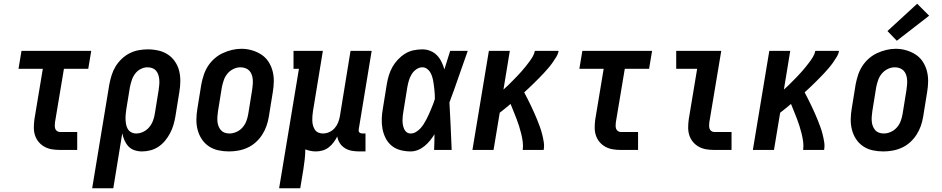

<svg xmlns="http://www.w3.org/2000/svg" viewBox="-20 -802 5040 1027"><path d="M300 0Q278 0 257 -3.5Q236 -7 218 -17Q200 -27 187 -42.5Q174 -58 167.5 -77.5Q161 -97 161 -119Q161 -141 164 -163L209 -434H79L95 -530H468L452 -434H322L274 -147Q273 -138 273 -129.5Q273 -121 275.5 -113.5Q278 -106 285 -101Q292 -96 300 -96H393V0Z M473 205 565 -352Q570 -377 577.5 -401Q585 -425 598.5 -447Q612 -469 631.5 -487.5Q651 -506 674 -517.5Q697 -529 722 -533.5Q747 -538 771 -538Q800 -538 828 -531.5Q856 -525 878.5 -510Q901 -495 916.5 -472Q932 -449 938.5 -422Q945 -395 944.5 -366Q944 -337 939 -308L918 -178Q914 -155 907.5 -133Q901 -111 890 -90Q879 -69 863.5 -50Q848 -31 828 -17.5Q808 -4 785 2Q762 8 740 8Q719 8 699.5 1.5Q680 -5 667 -19Q654 -33 646 -51Q638 -69 634 -89L586 205ZM708 -88Q728 -88 746.5 -97Q765 -106 778 -121.5Q791 -137 798 -155.5Q805 -174 808 -193L829 -323Q831 -337 832 -350Q833 -363 832 -376Q831 -389 827 -401.5Q823 -414 815 -423.5Q807 -433 795 -437.5Q783 -442 769 -442Q751 -442 733 -433Q715 -424 703 -408Q691 -392 685 -373.5Q679 -355 675 -337L656 -220Q654 -206 652.5 -192Q651 -178 651.5 -164Q652 -150 654.5 -136.5Q657 -123 663.5 -112Q670 -101 682 -94.5Q694 -88 708 -88Z M1205 8Q1176 8 1148 2Q1120 -4 1097 -19.5Q1074 -35 1059 -58Q1044 -81 1037 -108Q1030 -135 1030.5 -164Q1031 -193 1036 -222L1057 -352Q1062 -377 1070 -401.5Q1078 -426 1092.5 -448.5Q1107 -471 1127.5 -489Q1148 -507 1172 -518Q1196 -529 1221 -535Q1246 -541 1271 -541Q1300 -541 1327.5 -533Q1355 -525 1378 -510Q1401 -495 1416 -472Q1431 -449 1438 -422Q1445 -395 1444.5 -366Q1444 -337 1439 -308L1418 -178Q1414 -153 1405.5 -128.5Q1397 -104 1382.5 -81.5Q1368 -59 1348 -41Q1328 -23 1304 -12Q1280 -1 1254.5 3.5Q1229 8 1205 8ZM1207 -88Q1226 -88 1245 -96.5Q1264 -105 1277.5 -120.5Q1291 -136 1298 -155Q1305 -174 1308 -193L1329 -323Q1331 -337 1332 -350.5Q1333 -364 1332 -377Q1331 -390 1326.5 -402.5Q1322 -415 1313.5 -424Q1305 -433 1292.5 -437.5Q1280 -442 1266 -442Q1247 -442 1228.5 -433Q1210 -424 1197 -408.5Q1184 -393 1177.5 -374.5Q1171 -356 1167 -337L1146 -207Q1144 -193 1143 -179.5Q1142 -166 1143 -153Q1144 -140 1148.5 -128Q1153 -116 1161 -106.5Q1169 -97 1181 -92.5Q1193 -88 1207 -88Z M1473 205 1579 -434H1550V-530H1707L1654 -207Q1652 -194 1651 -180.5Q1650 -167 1650.5 -154.5Q1651 -142 1654.5 -130Q1658 -118 1664.5 -108Q1671 -98 1682.5 -93Q1694 -88 1707 -88Q1725 -88 1741.5 -95.5Q1758 -103 1770 -116.5Q1782 -130 1788.5 -146.5Q1795 -163 1798 -180L1855 -530H1968L1899 -111Q1898 -107 1898.5 -102Q1899 -97 1902 -94Q1905 -91 1909.5 -89.5Q1914 -88 1918 -88H1935V8H1902Q1882 8 1862 4.5Q1842 1 1825 -9.5Q1808 -20 1797.5 -36.5Q1787 -53 1784 -72Q1776 -56 1764.5 -40.5Q1753 -25 1738 -13.5Q1723 -2 1705 3Q1687 8 1670 8Q1655 8 1640.5 5Q1626 2 1613 -3Q1613 23 1610 49.5Q1607 76 1603 102L1586 205Z M2176 8Q2149 8 2122 1Q2095 -6 2075 -22.5Q2055 -39 2043 -62.5Q2031 -86 2026 -112.5Q2021 -139 2022 -167Q2023 -195 2028 -222L2049 -352Q2053 -376 2060 -399Q2067 -422 2079 -443.5Q2091 -465 2108.5 -483.5Q2126 -502 2147 -515Q2168 -528 2192 -533Q2216 -538 2239 -538Q2262 -538 2282.5 -529.5Q2303 -521 2317.5 -506Q2332 -491 2341.5 -471.5Q2351 -452 2357 -431Q2365 -456 2372.5 -480.5Q2380 -505 2388 -530H2482Q2457 -461 2433.5 -392Q2410 -323 2384 -254Q2388 -191 2390.5 -127.5Q2393 -64 2396 0H2302Q2303 -21 2303.5 -42Q2304 -63 2304 -84Q2293 -66 2280 -50Q2267 -34 2250.5 -20.5Q2234 -7 2215 0.5Q2196 8 2176 8ZM2176 -88Q2191 -88 2204 -95.5Q2217 -103 2227.5 -114Q2238 -125 2246 -138Q2254 -151 2261 -164Q2268 -177 2274 -190.5Q2280 -204 2285.5 -217.5Q2291 -231 2296.5 -244.5Q2302 -258 2306 -272Q2306 -285 2305.5 -297.5Q2305 -310 2303.5 -322.5Q2302 -335 2300.5 -347.5Q2299 -360 2296.5 -372.5Q2294 -385 2290 -396.5Q2286 -408 2279.5 -418Q2273 -428 2262.5 -435Q2252 -442 2239 -442Q2222 -442 2206.5 -431Q2191 -420 2181.5 -404Q2172 -388 2167 -371Q2162 -354 2159 -337L2138 -207Q2136 -195 2134.5 -183Q2133 -171 2133 -158.5Q2133 -146 2135 -134.5Q2137 -123 2141.5 -112.5Q2146 -102 2155 -95Q2164 -88 2176 -88Z M2507 0 2595 -530H2707L2673 -323Q2686 -334 2698 -346Q2710 -358 2722 -370Q2734 -382 2745.5 -394Q2757 -406 2768.5 -419Q2780 -432 2790.5 -445Q2801 -458 2811 -471.5Q2821 -485 2829.5 -499.5Q2838 -514 2841 -530H2968Q2965 -513 2955.5 -497.5Q2946 -482 2935.5 -467Q2925 -452 2913 -438Q2901 -424 2888.5 -410.5Q2876 -397 2863 -384Q2850 -371 2837 -358Q2824 -345 2810.5 -332.5Q2797 -320 2784 -308Q2793 -290 2802.5 -272Q2812 -254 2820.5 -235.5Q2829 -217 2837.5 -198.5Q2846 -180 2853.5 -161Q2861 -142 2868 -123Q2875 -104 2880 -84Q2885 -64 2888.5 -42.5Q2892 -21 2888 0H2776Q2779 -22 2776 -44Q2773 -66 2768 -86.5Q2763 -107 2756.5 -127.5Q2750 -148 2742.5 -167.5Q2735 -187 2727 -206.5Q2719 -226 2711 -246Q2697 -234 2682 -222Q2667 -210 2653 -199L2620 0Z M3300 0Q3278 0 3257 -3.5Q3236 -7 3218 -17Q3200 -27 3187 -42.5Q3174 -58 3167.5 -77.5Q3161 -97 3161 -119Q3161 -141 3164 -163L3209 -434H3079L3095 -530H3468L3452 -434H3322L3274 -147Q3273 -138 3273 -129.5Q3273 -121 3275.5 -113.5Q3278 -106 3285 -101Q3292 -96 3300 -96H3393V0Z M3800 0Q3778 0 3757 -3.5Q3736 -7 3718 -17Q3700 -27 3687 -42.5Q3674 -58 3667.5 -77.5Q3661 -97 3661 -119Q3661 -141 3664 -163L3709 -434H3597V-530H3838L3774 -147Q3773 -138 3773 -129.5Q3773 -121 3775.5 -113.5Q3778 -106 3785 -101Q3792 -96 3800 -96H3893V0Z M4007 0 4095 -530H4207L4173 -323Q4186 -334 4198 -346Q4210 -358 4222 -370Q4234 -382 4245.5 -394Q4257 -406 4268.5 -419Q4280 -432 4290.5 -445Q4301 -458 4311 -471.5Q4321 -485 4329.5 -499.5Q4338 -514 4341 -530H4468Q4465 -513 4455.5 -497.5Q4446 -482 4435.5 -467Q4425 -452 4413 -438Q4401 -424 4388.5 -410.5Q4376 -397 4363 -384Q4350 -371 4337 -358Q4324 -345 4310.5 -332.5Q4297 -320 4284 -308Q4293 -290 4302.5 -272Q4312 -254 4320.5 -235.5Q4329 -217 4337.5 -198.5Q4346 -180 4353.5 -161Q4361 -142 4368 -123Q4375 -104 4380 -84Q4385 -64 4388.5 -42.5Q4392 -21 4388 0H4276Q4279 -22 4276 -44Q4273 -66 4268 -86.5Q4263 -107 4256.5 -127.5Q4250 -148 4242.5 -167.5Q4235 -187 4227 -206.5Q4219 -226 4211 -246Q4197 -234 4182 -222Q4167 -210 4153 -199L4120 0Z M4705 8Q4676 8 4648 2Q4620 -4 4597 -19.5Q4574 -35 4559 -58Q4544 -81 4537 -108Q4530 -135 4530.5 -164Q4531 -193 4536 -222L4557 -352Q4562 -377 4570 -401.5Q4578 -426 4592.5 -448.5Q4607 -471 4627.5 -489Q4648 -507 4672 -518Q4696 -529 4721 -535Q4746 -541 4771 -541Q4800 -541 4827.5 -533Q4855 -525 4878 -510Q4901 -495 4916 -472Q4931 -449 4938 -422Q4945 -395 4944.5 -366Q4944 -337 4939 -308L4918 -178Q4914 -153 4905.5 -128.5Q4897 -104 4882.5 -81.5Q4868 -59 4848 -41Q4828 -23 4804 -12Q4780 -1 4754.5 3.5Q4729 8 4705 8ZM4707 -88Q4726 -88 4745 -96.5Q4764 -105 4777.5 -120.5Q4791 -136 4798 -155Q4805 -174 4808 -193L4829 -323Q4831 -337 4832 -350.5Q4833 -364 4832 -377Q4831 -390 4826.5 -402.5Q4822 -415 4813.5 -424Q4805 -433 4792.5 -437.5Q4780 -442 4766 -442Q4747 -442 4728.5 -433Q4710 -424 4697 -408.5Q4684 -393 4677.5 -374.5Q4671 -356 4667 -337L4646 -207Q4644 -193 4643 -179.5Q4642 -166 4643 -153Q4644 -140 4648.5 -128Q4653 -116 4661 -106.5Q4669 -97 4681 -92.5Q4693 -88 4707 -88ZM4777 -584 4727 -636 4886 -782 4950 -718Z"/></svg>

Font: Iosevka Curly Slab Oblique
Style: Bold
Weight: 700
Italic angle: -9°
Monospace: yes
Designer: Belleve Invis
Foundry: Belleve Invis
Version: Version 11.1.0; ttfautohint (v1.8.3)